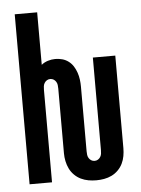

<svg xmlns="http://www.w3.org/2000/svg" viewBox="-53 -777 606 827"><g transform="rotate(-5 250.0 -363.5)"><path d="M330 8Q313 8 296 5Q279 2 263.5 -5.5Q248 -13 235.5 -25.5Q223 -38 215.5 -53.5Q208 -69 204.5 -86Q201 -103 201 -120V-400Q201 -408 200 -415.5Q199 -423 195 -429.5Q191 -436 184.5 -440Q178 -444 170 -444Q162 -444 155.5 -440Q149 -436 145 -429.5Q141 -423 140 -415.5Q139 -408 139 -400V0H42V-735H139V-508Q151 -518 167 -523Q183 -528 199 -528Q214 -528 229 -524Q244 -520 256.5 -510.5Q269 -501 277 -488Q285 -475 290 -460.5Q295 -446 297 -430.5Q299 -415 299 -400V-120Q299 -112 300 -104.5Q301 -97 305 -90.5Q309 -84 315.5 -80Q322 -76 330 -76Q338 -76 344.5 -80Q351 -84 355 -90.5Q359 -97 360 -104.5Q361 -112 361 -120V-520H458V-120Q458 -103 455 -86Q452 -69 444.5 -53.5Q437 -38 424.5 -25.5Q412 -13 396.5 -5.5Q381 2 364 5Q347 8 330 8Z"/></g></svg>

Font: Moesevka
Style: Bold
Weight: 700
Monospace: yes
Designer: Belleve Invis
Foundry: Belleve Invis
Version: Version 32.5.0; ttfautohint (v1.8.4)